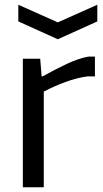

<svg xmlns="http://www.w3.org/2000/svg" viewBox="-20 -787 431 807"><path d="M57 -767 223 -693 389 -767V-697L223 -622L57 -697ZM76 -540H149L155 -466H159Q215 -497 262 -519Q309 -541 351 -549H379V-466H348Q303 -460 255.5 -442.5Q208 -425 164 -402V0H76Z"/></svg>

Font: Encode Sans
Style: Regular
Weight: 400
Designer: Pablo Impallari, Andres Torresi
Foundry: Pablo Impallari, Andres Torresi
Version: Version 1.000; ttfautohint (v1.00) -l 8 -r 50 -G 200 -x 14 -